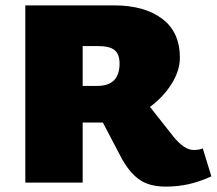

<svg xmlns="http://www.w3.org/2000/svg" viewBox="-20 -678 805 713"><path d="M765 -23Q718 -2 678 6.5Q638 15 596 15Q533 15 495.5 -12.5Q458 -40 428 -97L362 -223H287V0H74V-658H404Q516 -658 582 -608.5Q648 -559 648 -464Q648 -416 617.5 -367Q587 -318 537 -281L623 -172Q664 -121 699 -121Q720 -121 733 -127ZM287 -359H341Q424 -359 424 -442Q424 -477 405.5 -492Q387 -507 342 -507H287Z"/></svg>

Font: Ysabeau Black
Style: Regular
Weight: 900
Designer: Christian Thalmann (Catharsis Fonts)
Version: Version 0.003